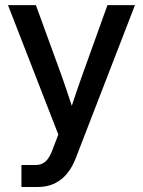

<svg xmlns="http://www.w3.org/2000/svg" viewBox="-20 -536 566 760"><path d="M120.6 117.2H64.9V204.1H130.4C200.2 204.1 251 165 279.8 90.3L514.2 -515.6H405.3L303.7 -232.9C290 -194.3 276.9 -155.8 264.2 -117.2C251.5 -155.8 238.8 -194.3 225.1 -232.9L122.1 -515.6H11.7L210.9 -3.4L187.5 57.6C171.9 99.6 152.8 117.2 120.6 117.2Z"/></svg>

Font: Inteeer Medium
Style: Regular
Weight: 500
Designer: Rasmus Andersson
Foundry: rsms
Version: Version 4.001;Glyphs 3.4 (3402)